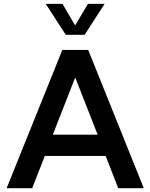

<svg xmlns="http://www.w3.org/2000/svg" viewBox="-20 -997 797 1017"><path d="M150.4 0H15.1L310.1 -732.4H447.3L741.7 0H606.4L539.6 -170.9H217.3ZM259.8 -283.7H497.1L378.4 -586.9ZM428.2 -812.5H328.6L222.2 -976.6H311L377.9 -862.3L445.8 -976.6H534.2Z"/></svg>

Font: Kumbh Sans SemiBold
Style: Regular
Weight: 600
Version: Version 1.005